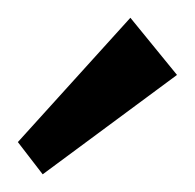

<svg xmlns="http://www.w3.org/2000/svg" viewBox="-20 -746 218 215"><path d="M27.8 -550.8 0 -586.9 126 -726.1 178.2 -662.1Z"/></svg>

Font: Englebert
Style: Regular
Weight: 400
Designer: Astigmatic (AOETI)
Foundry: Astigmatic (AOETI)
Version: Version 1.000